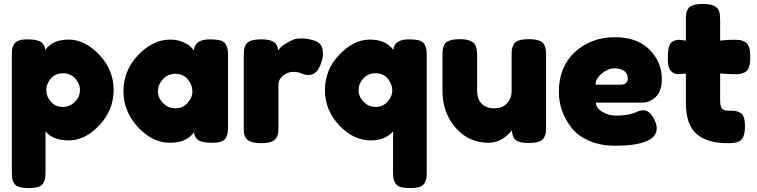

<svg xmlns="http://www.w3.org/2000/svg" viewBox="-20 -727 3845 975"><path d="M40 143V-441Q40 -464 41.5 -475Q43 -486 50 -500Q64 -527 117 -527Q170 -527 188.5 -513.5Q207 -500 210 -474Q248 -526 329.5 -526Q411 -526 484 -449Q557 -372 557 -270Q557 -168 484.5 -91Q412 -14 330 -14Q248 -14 211 -60V142Q211 165 209.5 176Q208 187 200.5 201.5Q193 216 175 222Q157 228 126 228Q95 228 76.5 222Q58 216 50.5 202Q43 188 41.5 177Q40 166 40 143ZM238 -328Q215 -301 215 -269Q215 -237 238.5 -210.5Q262 -184 298.5 -184Q335 -184 360.5 -210Q386 -236 386 -269Q386 -302 362 -328.5Q338 -355 299.5 -355Q261 -355 238 -328Z M964 -471Q970 -527 1043 -527Q1082 -527 1101 -521Q1120 -515 1127.5 -500Q1135 -485 1136.5 -473.5Q1138 -462 1138 -439V-89Q1138 -66 1136.5 -54.5Q1135 -43 1128 -28Q1114 -2 1059.5 -2Q1005 -2 986.5 -15.5Q968 -29 965 -55Q928 -2 841.5 -2Q755 -2 681 -81Q607 -160 607 -264.5Q607 -369 681.5 -447.5Q756 -526 845 -526Q879 -526 907 -514Q935 -502 946 -491.5Q957 -481 964 -471ZM782 -263Q782 -230 808 -203.5Q834 -177 871 -177Q908 -177 932.5 -204Q957 -231 957 -263.5Q957 -296 933.5 -324Q910 -352 870.5 -352Q831 -352 806.5 -324Q782 -296 782 -263Z M1546 -346Q1528 -346 1511.5 -354Q1495 -362 1468 -362Q1441 -362 1417.5 -343Q1394 -324 1394 -297V-87Q1394 -64 1392.5 -52.5Q1391 -41 1383 -26Q1368 0 1305 0Q1257 0 1236 -17Q1220 -31 1218 -60Q1218 -70 1218 -89V-440Q1218 -463 1219.5 -474.5Q1221 -486 1228 -500Q1242 -527 1306 -527Q1366 -527 1381 -504Q1392 -488 1392 -471Q1397 -478 1406.5 -488Q1416 -498 1447 -515Q1478 -532 1501.5 -532Q1525 -532 1541 -529.5Q1557 -527 1576 -521Q1595 -515 1607.5 -500.5Q1620 -486 1620 -454Q1620 -422 1601 -384Q1582 -346 1546 -346Z M1977 -474Q1983 -527 2055 -527Q2093 -527 2111 -521Q2129 -515 2136.5 -500.5Q2144 -486 2145.5 -475Q2147 -464 2147 -441V143Q2147 166 2145.5 177Q2144 188 2136.5 202Q2129 216 2110.5 222Q2092 228 2061 228Q2030 228 2012 222Q1994 216 1986.5 201.5Q1979 187 1977.5 176Q1976 165 1976 142V-60Q1936 -14 1863 -14Q1774 -14 1702 -91Q1630 -168 1630 -270Q1630 -372 1703 -449Q1776 -526 1857.5 -526Q1939 -526 1977 -474ZM1826.5 -210Q1852 -184 1888 -184Q1924 -184 1948 -210.5Q1972 -237 1972 -268.5Q1972 -300 1949 -327.5Q1926 -355 1887.5 -355Q1849 -355 1825 -328.5Q1801 -302 1801 -269Q1801 -236 1826.5 -210Z M2461 -2Q2360 -2 2293.5 -78.5Q2227 -155 2227 -265V-440Q2227 -464 2228.5 -475Q2230 -486 2237 -501Q2251 -528 2315 -528Q2385 -528 2397 -490Q2403 -474 2403 -439V-264Q2403 -223 2426.5 -200Q2450 -177 2489.5 -177Q2529 -177 2553.5 -201Q2578 -225 2578 -264V-441Q2578 -464 2579.5 -475.5Q2581 -487 2589 -502Q2602 -528 2666 -528Q2729 -528 2743 -501Q2750 -486 2751.5 -474.5Q2753 -463 2753 -440V-86Q2753 -64 2751.5 -52.5Q2750 -41 2742 -27Q2727 -1 2665 -1Q2604 -1 2590 -25Q2580 -42 2580 -66Q2576 -59 2562 -46Q2548 -33 2535 -24Q2501 -2 2461 -2Z M3243 -206H3006Q3006 -178 3039 -159Q3072 -140 3105 -140Q3163 -140 3196 -152L3207 -156Q3231 -167 3247 -167Q3279 -167 3302 -122Q3315 -95 3315 -76Q3315 13 3102 13Q3028 13 2970.5 -12.5Q2913 -38 2881 -80Q2818 -161 2818 -261Q2818 -387 2899.5 -462.5Q2981 -538 3103 -538Q3242 -538 3307 -440Q3341 -388 3341 -326.5Q3341 -265 3310.5 -235.5Q3280 -206 3243 -206ZM3130 -297Q3168 -297 3168 -329Q3168 -352 3150.5 -366Q3133 -380 3100.5 -380Q3068 -380 3036 -353.5Q3004 -327 3004 -297Z M3702 -350 3637 -354V-216Q3637 -189 3645.5 -177Q3654 -165 3677.5 -165Q3701 -165 3713.5 -163.5Q3726 -162 3740 -154Q3763 -141 3763 -87Q3763 -24 3735 -10Q3720 -3 3708.5 -1.5Q3697 0 3675 0Q3571 0 3517 -47Q3463 -94 3463 -206V-354Q3444 -351 3422 -351Q3400 -351 3385.5 -368Q3371 -385 3371 -426Q3371 -467 3376 -485.5Q3381 -504 3390 -512Q3406 -525 3430 -525L3463 -521V-624Q3463 -647 3464.5 -658Q3466 -669 3474 -682Q3487 -707 3551 -707Q3619 -707 3632 -670Q3637 -654 3637 -619V-521Q3681 -525 3703.5 -525Q3726 -525 3737.5 -523.5Q3749 -522 3764 -514Q3790 -501 3790 -437Q3790 -374 3763 -360Q3748 -353 3736.5 -351.5Q3725 -350 3702 -350Z"/></svg>

Font: Fredoka One
Style: Regular
Weight: 400
Version: Version 1.001;April 7, 2020;FontCreator 12.0.0.2522 64-bit